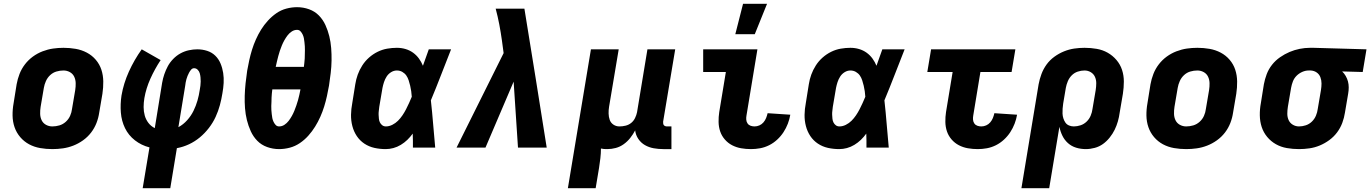

<svg xmlns="http://www.w3.org/2000/svg" viewBox="-20 -781 7251 1016"><path d="M257 8Q224 8 192.5 2.5Q161 -3 134 -17.5Q107 -32 87 -55.5Q67 -79 57 -108Q47 -137 46.5 -169.5Q46 -202 52 -235L68 -335Q73 -363 83.5 -390Q94 -417 112 -440.5Q130 -464 154 -481.5Q178 -499 205.5 -509.5Q233 -520 260.5 -524Q288 -528 316 -528Q349 -528 380.5 -522.5Q412 -517 439.5 -502.5Q467 -488 487 -464.5Q507 -441 516.5 -412Q526 -383 526.5 -350.5Q527 -318 522 -285L505 -185Q501 -157 490.5 -130Q480 -103 462 -79.5Q444 -56 419.5 -38.5Q395 -21 368 -10.5Q341 0 313 4Q285 8 257 8ZM257 -112Q276 -112 294.5 -117.5Q313 -123 328 -136.5Q343 -150 351 -168Q359 -186 361 -204L378 -304Q381 -323 380.5 -341.5Q380 -360 372.5 -375.5Q365 -391 349.5 -399.5Q334 -408 316 -408Q297 -408 278.5 -402.5Q260 -397 245.5 -383.5Q231 -370 223 -352Q215 -334 212 -316L195 -216Q192 -197 192.5 -178.5Q193 -160 200.5 -144.5Q208 -129 223.5 -120.5Q239 -112 257 -112Z M735 215 771 -1Q728 -12 694 -38.5Q660 -65 641.5 -103Q623 -141 619.5 -185.5Q616 -230 623 -276Q634 -340 662 -402Q690 -464 730 -520L830 -463Q799 -416 776 -365Q753 -314 744 -262Q740 -238 740 -214.5Q740 -191 746 -169.5Q752 -148 765.5 -130.5Q779 -113 799 -103L838 -343Q842 -366 849.5 -388Q857 -410 868 -430.5Q879 -451 896.5 -469Q914 -487 935 -498.5Q956 -510 979 -515Q1002 -520 1024 -520Q1051 -520 1076 -512Q1101 -504 1119 -486.5Q1137 -469 1147 -445Q1157 -421 1161 -395Q1165 -369 1163.5 -342Q1162 -315 1157 -288Q1152 -256 1143.5 -224.5Q1135 -193 1121 -162.5Q1107 -132 1085.5 -104Q1064 -76 1037.5 -54Q1011 -32 980 -17.5Q949 -3 916 3L881 215ZM924 -108Q950 -122 970.5 -145Q991 -168 1004 -194.5Q1017 -221 1025 -249Q1033 -277 1037 -305Q1039 -316 1040.5 -327.5Q1042 -339 1042 -350Q1042 -361 1041 -372Q1040 -383 1037 -393.5Q1034 -404 1026 -412Q1018 -420 1007 -420Q998 -420 991.5 -412.5Q985 -405 980.5 -396.5Q976 -388 972.5 -379.5Q969 -371 966.5 -362Q964 -353 962.5 -344.5Q961 -336 960 -327Z M1457 8Q1424 8 1393.5 -3Q1363 -14 1341.5 -36Q1320 -58 1307 -86.5Q1294 -115 1286.5 -145.5Q1279 -176 1276.5 -208.5Q1274 -241 1275 -274Q1276 -307 1279.5 -340.5Q1283 -374 1288 -407Q1293 -435 1299 -462.5Q1305 -490 1313.5 -517.5Q1322 -545 1334 -572Q1346 -599 1361.5 -624Q1377 -649 1397.5 -671.5Q1418 -694 1442.5 -711Q1467 -728 1495.5 -735.5Q1524 -743 1552 -743Q1585 -743 1615.5 -732Q1646 -721 1667.5 -699Q1689 -677 1702 -648.5Q1715 -620 1722.5 -589.5Q1730 -559 1732.5 -526.5Q1735 -494 1734.5 -461Q1734 -428 1730 -394.5Q1726 -361 1721 -328Q1716 -300 1710 -272.5Q1704 -245 1695.5 -217.5Q1687 -190 1675 -163Q1663 -136 1647.5 -111Q1632 -86 1612 -63.5Q1592 -41 1567 -24Q1542 -7 1513.5 0.5Q1485 8 1457 8ZM1439 -427H1588Q1589 -438 1590.5 -449Q1592 -460 1592.5 -471Q1593 -482 1593 -493Q1593 -504 1593.5 -515Q1594 -526 1593 -536.5Q1592 -547 1591 -558Q1590 -569 1588 -579Q1586 -589 1581.5 -598.5Q1577 -608 1570 -615.5Q1563 -623 1552 -623Q1537 -623 1524 -614.5Q1511 -606 1501.5 -593.5Q1492 -581 1484.5 -567.5Q1477 -554 1471.5 -540.5Q1466 -527 1461 -512.5Q1456 -498 1452.5 -484Q1449 -470 1445.5 -456Q1442 -442 1439 -427ZM1457 -112Q1472 -112 1485 -120.5Q1498 -129 1507.5 -141.5Q1517 -154 1524.5 -167.5Q1532 -181 1537.5 -194.5Q1543 -208 1548 -222.5Q1553 -237 1557 -251Q1561 -265 1564 -279Q1567 -293 1570 -308H1421Q1420 -297 1418.5 -286Q1417 -275 1417 -264Q1417 -253 1416.5 -242Q1416 -231 1415.5 -220Q1415 -209 1416 -198.5Q1417 -188 1418 -177Q1419 -166 1421 -156Q1423 -146 1427.5 -136.5Q1432 -127 1439 -119.5Q1446 -112 1457 -112Z M2021 8Q1990 8 1961 1.5Q1932 -5 1908 -21Q1884 -37 1868 -61Q1852 -85 1844.5 -114Q1837 -143 1837.5 -173.5Q1838 -204 1844 -235L1860 -335Q1864 -361 1873 -386Q1882 -411 1897 -434.5Q1912 -458 1933 -476.5Q1954 -495 1978.5 -507Q2003 -519 2029 -523.5Q2055 -528 2080 -528Q2104 -528 2126 -521.5Q2148 -515 2166 -502Q2184 -489 2197 -471Q2210 -453 2218 -433Q2226 -455 2233.5 -476.5Q2241 -498 2249 -520H2367Q2340 -452 2314 -384.5Q2288 -317 2260 -250Q2267 -188 2272 -125Q2277 -62 2283 0H2165Q2165 -18 2165 -36.5Q2165 -55 2164 -74Q2151 -56 2135.5 -41Q2120 -26 2101 -14.5Q2082 -3 2061.5 2.5Q2041 8 2021 8ZM2022 -112Q2039 -112 2056 -120.5Q2073 -129 2086 -142Q2099 -155 2109.5 -170.5Q2120 -186 2128.5 -202.5Q2137 -219 2144.5 -235.5Q2152 -252 2159 -269Q2158 -284 2156 -298.5Q2154 -313 2150.5 -327.5Q2147 -342 2142.5 -356Q2138 -370 2130 -381.5Q2122 -393 2109 -400.5Q2096 -408 2080 -408Q2064 -408 2049.5 -399Q2035 -390 2026 -376Q2017 -362 2012 -346.5Q2007 -331 2004 -316L1987 -216Q1986 -205 1984.5 -194.5Q1983 -184 1983.5 -173.5Q1984 -163 1985 -152.5Q1986 -142 1990.5 -133Q1995 -124 2003 -118Q2011 -112 2022 -112Z M2396 0 2645 -500 2636 -567Q2630 -610 2622 -652Q2614 -694 2603 -735H2755Q2785 -551 2814.5 -367.5Q2844 -184 2873 0H2721L2698 -349L2549 0Z M2985 215 3107 -520H3254L3203 -216Q3200 -198 3200.5 -180Q3201 -162 3206.5 -146.5Q3212 -131 3226 -121.5Q3240 -112 3258 -112Q3274 -112 3290.5 -116Q3307 -120 3320 -130.5Q3333 -141 3340.5 -156.5Q3348 -172 3351 -187L3406 -520H3553L3489 -137Q3489 -132 3489.5 -127Q3490 -122 3493 -118.5Q3496 -115 3500.5 -113.5Q3505 -112 3510 -112H3533V8H3490Q3464 8 3439 3.5Q3414 -1 3393 -13Q3372 -25 3358 -45.5Q3344 -66 3341 -91Q3330 -70 3315 -51Q3300 -32 3280.5 -18Q3261 -4 3238.5 2Q3216 8 3194 8Q3185 8 3176.5 7.5Q3168 7 3160 5Q3160 30 3157 56Q3154 82 3150 107L3132 215Z M3954 8Q3927 8 3901.5 3.5Q3876 -1 3854 -12.5Q3832 -24 3815.5 -43Q3799 -62 3791 -85.5Q3783 -109 3782.5 -135.5Q3782 -162 3786 -188L3821 -400H3701V-520H3988L3930 -169Q3928 -158 3929 -147Q3930 -136 3936 -127.5Q3942 -119 3952 -115.5Q3962 -112 3973 -112Q3986 -112 3998.5 -117.5Q4011 -123 4020 -133.5Q4029 -144 4034 -156.5Q4039 -169 4042 -182L4162 -174Q4158 -150 4149 -126.5Q4140 -103 4126 -81.5Q4112 -60 4092.5 -42Q4073 -24 4050 -12.5Q4027 -1 4002.5 3.5Q3978 8 3954 8ZM3871 -600 3912 -761H4039L3974 -600Z M4421 8Q4390 8 4361 1.5Q4332 -5 4308 -21Q4284 -37 4268 -61Q4252 -85 4244.5 -114Q4237 -143 4237.5 -173.5Q4238 -204 4244 -235L4260 -335Q4264 -361 4273 -386Q4282 -411 4297 -434.5Q4312 -458 4333 -476.5Q4354 -495 4378.5 -507Q4403 -519 4429 -523.5Q4455 -528 4480 -528Q4504 -528 4526 -521.5Q4548 -515 4566 -502Q4584 -489 4597 -471Q4610 -453 4618 -433Q4626 -455 4633.5 -476.5Q4641 -498 4649 -520H4767Q4740 -452 4714 -384.5Q4688 -317 4660 -250Q4667 -188 4672 -125Q4677 -62 4683 0H4565Q4565 -18 4565 -36.5Q4565 -55 4564 -74Q4551 -56 4535.5 -41Q4520 -26 4501 -14.5Q4482 -3 4461.5 2.5Q4441 8 4421 8ZM4422 -112Q4439 -112 4456 -120.5Q4473 -129 4486 -142Q4499 -155 4509.5 -170.5Q4520 -186 4528.5 -202.5Q4537 -219 4544.5 -235.5Q4552 -252 4559 -269Q4558 -284 4556 -298.5Q4554 -313 4550.5 -327.5Q4547 -342 4542.5 -356Q4538 -370 4530 -381.5Q4522 -393 4509 -400.5Q4496 -408 4480 -408Q4464 -408 4449.5 -399Q4435 -390 4426 -376Q4417 -362 4412 -346.5Q4407 -331 4404 -316L4387 -216Q4386 -205 4384.5 -194.5Q4383 -184 4383.5 -173.5Q4384 -163 4385 -152.5Q4386 -142 4390.5 -133Q4395 -124 4403 -118Q4411 -112 4422 -112Z M5154 8Q5127 8 5101.5 3.5Q5076 -1 5054 -12.5Q5032 -24 5015.5 -43Q4999 -62 4991 -85.5Q4983 -109 4982.5 -135.5Q4982 -162 4986 -188L5021 -400H4887L4907 -520H5353L5333 -400H5168L5130 -169Q5128 -158 5129 -147Q5130 -136 5136 -127.5Q5142 -119 5152 -115.5Q5162 -112 5173 -112Q5186 -112 5198.5 -117.5Q5211 -123 5220 -133.5Q5229 -144 5234 -156.5Q5239 -169 5242 -182L5362 -174Q5358 -150 5349 -126.5Q5340 -103 5326 -81.5Q5312 -60 5292.5 -42Q5273 -24 5250 -12.5Q5227 -1 5202.5 3.5Q5178 8 5154 8Z M5385 215 5476 -335Q5481 -362 5491 -389Q5501 -416 5518 -439.5Q5535 -463 5559 -480.5Q5583 -498 5610 -509Q5637 -520 5664.5 -524Q5692 -528 5719 -528Q5752 -528 5783.5 -522.5Q5815 -517 5841.5 -502Q5868 -487 5888 -463.5Q5908 -440 5917.5 -411Q5927 -382 5927 -349.5Q5927 -317 5922 -285L5905 -185Q5902 -162 5895.5 -139Q5889 -116 5878.5 -94.5Q5868 -73 5852 -53Q5836 -33 5816.5 -19Q5797 -5 5773 1.5Q5749 8 5726 8Q5699 8 5674.5 0.5Q5650 -7 5631.5 -23.5Q5613 -40 5602 -62.5Q5591 -85 5586 -110L5532 215ZM5662 -112Q5680 -112 5698 -118Q5716 -124 5730 -137.5Q5744 -151 5751.5 -169Q5759 -187 5761 -204L5778 -304Q5781 -323 5781 -341Q5781 -359 5774 -374.5Q5767 -390 5752 -399Q5737 -408 5719 -408Q5701 -408 5683 -402Q5665 -396 5651.5 -382.5Q5638 -369 5630.5 -351Q5623 -333 5620 -316L5606 -233Q5604 -219 5603 -206Q5602 -193 5602.5 -180Q5603 -167 5607 -154.5Q5611 -142 5618 -132Q5625 -122 5637 -117Q5649 -112 5662 -112Z M6257 8Q6224 8 6192.5 2.5Q6161 -3 6134 -17.5Q6107 -32 6087 -55.5Q6067 -79 6057 -108Q6047 -137 6046.5 -169.5Q6046 -202 6052 -235L6068 -335Q6073 -363 6083.5 -390Q6094 -417 6112 -440.5Q6130 -464 6154 -481.5Q6178 -499 6205.5 -509.5Q6233 -520 6260.5 -524Q6288 -528 6316 -528Q6349 -528 6380.5 -522.5Q6412 -517 6439.5 -502.5Q6467 -488 6487 -464.5Q6507 -441 6516.5 -412Q6526 -383 6526.5 -350.5Q6527 -318 6522 -285L6505 -185Q6501 -157 6490.5 -130Q6480 -103 6462 -79.5Q6444 -56 6419.5 -38.5Q6395 -21 6368 -10.5Q6341 0 6313 4Q6285 8 6257 8ZM6257 -112Q6276 -112 6294.5 -117.5Q6313 -123 6328 -136.5Q6343 -150 6351 -168Q6359 -186 6361 -204L6378 -304Q6381 -323 6380.5 -341.5Q6380 -360 6372.5 -375.5Q6365 -391 6349.5 -399.5Q6334 -408 6316 -408Q6297 -408 6278.5 -402.5Q6260 -397 6245.5 -383.5Q6231 -370 6223 -352Q6215 -334 6212 -316L6195 -216Q6192 -197 6192.5 -178.5Q6193 -160 6200.5 -144.5Q6208 -129 6223.5 -120.5Q6239 -112 6257 -112Z M6854 8Q6821 8 6789.5 2.5Q6758 -3 6731.5 -18Q6705 -33 6685.5 -56.5Q6666 -80 6656.5 -109Q6647 -138 6646.5 -170.5Q6646 -203 6652 -235L6668 -335Q6673 -362 6683 -388.5Q6693 -415 6711 -438Q6729 -461 6753.5 -478Q6778 -495 6804 -506Q6830 -517 6857.5 -522.5Q6885 -528 6912 -528H6931L7211 -520L7191 -400L7082 -403Q7093 -393 7101 -379Q7109 -365 7113 -350Q7117 -335 7117 -318.5Q7117 -302 7114 -285L7097 -185Q7093 -158 7083 -131Q7073 -104 7055.5 -80.5Q7038 -57 7014 -39.5Q6990 -22 6963.5 -11Q6937 0 6909 4Q6881 8 6854 8ZM6854 -112Q6872 -112 6890 -118Q6908 -124 6922 -137.5Q6936 -151 6943.5 -169Q6951 -187 6953 -204L6970 -304Q6973 -322 6973 -339.5Q6973 -357 6967 -372.5Q6961 -388 6947.5 -397.5Q6934 -407 6916 -408H6905Q6888 -408 6871 -400.5Q6854 -393 6841 -380Q6828 -367 6821.5 -350Q6815 -333 6812 -316L6795 -216Q6792 -197 6792 -179Q6792 -161 6799 -145.5Q6806 -130 6821 -121Q6836 -112 6854 -112Z"/></svg>

Font: Iosevka Heavy Extended
Style: Italic
Weight: 900
Width: 7
Italic angle: -9°
Monospace: yes
Designer: Belleve Invis
Foundry: Belleve Invis
Version: Version 32.5.0; ttfautohint (v1.8.4)